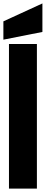

<svg xmlns="http://www.w3.org/2000/svg" viewBox="-23 -1121 272 1141"><path d="M30.3 0V-859.4H196.3V0ZM-2.9 -885.3V-994.1L229 -1100.6V-931.2Z"/></svg>

Font: webenart
Style: Regular
Weight: 400
Designer: Vernon Adams
Foundry: Vernon Adams
Version: Version 2.116; ttfautohint (v1.8.3)